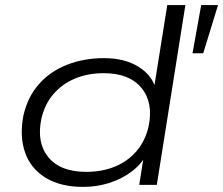

<svg xmlns="http://www.w3.org/2000/svg" viewBox="-20 -725 875 753"><path d="M306 8Q218 8 159.5 -27.5Q101 -63 78.5 -126.5Q56 -190 72 -273Q89 -346 133.5 -396Q178 -446 244 -471.5Q310 -497 388 -497Q469 -497 523.5 -463Q578 -429 592 -373H583L636 -705H707L595 0H526L545 -120H555Q533 -79 494 -50.5Q455 -22 407 -7Q359 8 306 8ZM318 -51Q381 -51 431.5 -72Q482 -93 516 -133Q550 -173 563 -230Q582 -323 534.5 -380.5Q487 -438 387 -438Q325 -438 274.5 -417Q224 -396 189.5 -356Q155 -316 142 -258Q123 -165 170 -108Q217 -51 318 -51ZM735 -516 769 -705H835L777 -516Z"/></svg>

Font: Nunito Sans 10pt Expanded Light
Style: Italic
Weight: 300
Width: 7
Italic angle: -9°
Designer: Vernon Adams
Foundry: Vernon Adams
Version: Version 3.101;gftools[0.9.27]